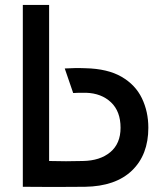

<svg xmlns="http://www.w3.org/2000/svg" viewBox="-20 -753 667 774"><path d="M178 -733V-104Q218 -103 246 -103Q274 -103 314 -104Q383 -105 424.5 -139.5Q466 -174 466 -238Q466 -304 427.5 -340.5Q389 -377 327 -379Q308 -379 298.5 -379Q289 -379 275 -378L241 -477Q264 -478 281 -478.5Q298 -479 324 -478Q414 -476 470 -443.5Q526 -411 552 -357Q578 -303 578 -238Q578 -129 512 -65.5Q446 -2 323 0Q274 0 235.5 0.5Q197 1 159 0.5Q121 0 72 0V-733Z"/></svg>

Font: Kreadon Light
Style: Bold
Weight: 600
Designer: Reiya WATANABE
Foundry: StudioGnu
Version: Version 1.003; ttfautohint (v1.8.4.7-5d5b);gftools[0.9.32]